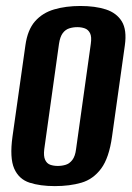

<svg xmlns="http://www.w3.org/2000/svg" viewBox="-20 -620 448 652"><path d="M166.3 12Q116.4 12 80.3 0.3Q44.1 -11.5 28.2 -47.6Q12.4 -83.8 22.4 -156.1L66.3 -466.3Q73.6 -518.8 99 -547.7Q124.4 -576.5 164.1 -588.1Q203.7 -599.7 253 -599.7Q303.2 -599.7 339.5 -588Q375.8 -576.2 393.6 -547.4Q411.3 -518.5 404 -466.3L360.5 -156.8Q350.4 -83.5 323.3 -47.3Q296.2 -11.1 256.5 0.4Q216.9 12 166.3 12ZM176.1 -56.5Q190.4 -56.5 203.4 -60.5Q216.4 -64.6 225.9 -77.2Q235.4 -89.8 238.3 -113.5L288.3 -470.8Q291.9 -495.2 285.7 -507.4Q279.5 -519.6 267.9 -523.7Q256.4 -527.8 242.5 -527.8Q228.2 -527.8 215.2 -523.7Q202.2 -519.6 193 -507.4Q183.9 -495.2 180.3 -470.8L130.3 -113.5Q127.4 -89.8 133.3 -77.2Q139.1 -64.6 150.7 -60.5Q162.2 -56.5 176.1 -56.5Z"/></svg>

Font: Alumni Sans Thin
Style: Italic
Weight: 100
Italic angle: -8°
Designer: Robert E. Leuschke
Foundry: Robert E. Leuschke
Version: Version 1.016